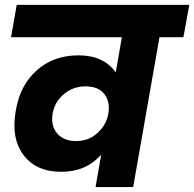

<svg xmlns="http://www.w3.org/2000/svg" viewBox="-20 -760 789 780"><path d="M289.1 -187Q340.8 -187 376.5 -220Q412.1 -252.9 419.9 -297.9Q428.7 -344.7 404.5 -377Q380.4 -409.2 327.1 -409.2Q277.8 -409.2 240.5 -378.4Q203.1 -347.7 193.8 -298.8Q185.5 -249.5 211.9 -218.3Q238.3 -187 289.1 -187ZM725.1 -608.9H627.9L521 0H368.2L391.1 -131.8Q329.1 -62 229 -62Q126 -62 74.7 -131.3Q23.4 -200.7 44.9 -314.9Q62.5 -415.5 130.6 -475.3Q198.7 -535.2 298.8 -535.2Q400.9 -535.2 450.2 -465.8L475.1 -608.9H24.9L47.9 -740.2H749Z"/></svg>

Font: Poppins
Style: Bold Italic
Weight: 700
Italic angle: -10°
Designer: Ninad Kale (Devanagari), Jonny Pinhorn (Latin)
Foundry: Indian Type Foundry
Version: Version 3.200;PS 1.000;hotconv 16.6.54;makeotf.lib2.5.65590